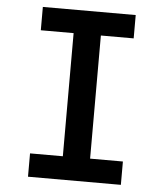

<svg xmlns="http://www.w3.org/2000/svg" viewBox="-53 -781 705 828"><g transform="rotate(5 300.0 -367.5)"><path d="M99 0V-101H241V-634H99V-735H501V-634H359V-101H501V0Z"/></g></svg>

Font: Iosevka SS04 Extended
Style: Bold
Weight: 700
Width: 7
Monospace: yes
Designer: Belleve Invis
Foundry: Belleve Invis
Version: Version 19.0.0; ttfautohint (v1.8.4)